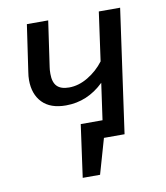

<svg xmlns="http://www.w3.org/2000/svg" viewBox="-78 -592 699 807"><g transform="rotate(-10 271.5 -188.5)"><path d="M489 -527 415 0H327L284 150H210L241 -74H334L356 -230Q286 -162 194 -162Q128 -162 93.5 -197.5Q59 -233 59 -294Q59 -310 62 -328L91 -527H182L154 -333Q152 -322 152 -304Q152 -268 168.5 -251Q185 -234 220 -234Q261 -234 301 -258Q341 -282 369 -319L398 -527Z"/></g></svg>

Font: FiraGO
Style: Italic
Weight: 400
Italic angle: -8°
Designer: bBox Type GmbH
Foundry: bBox Type GmbH
Version: Version 1.001